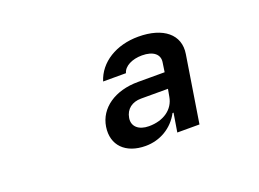

<svg xmlns="http://www.w3.org/2000/svg" viewBox="-57 -859 714 529"><g transform="rotate(-20 300.0 -595.0)"><path d="M295 -450C337 -450 375 -472 395 -510H398L389 -455H454L485 -650C494 -705 451 -740 378 -740C313 -740 261 -708 245 -657H312C317 -676 341 -688 370 -688C403 -688 421 -673 417 -650L413 -623H335C267 -623 218 -589 210 -537C202 -485 236 -450 295 -450ZM322 -498C292 -498 274 -514 278 -538C282 -563 301 -577 327 -577H406L402 -555C396 -520 365 -498 322 -498Z"/></g></svg>

Font: JetBrains Mono
Style: Bold Italic
Weight: 558
Italic angle: -9°
Monospace: yes
Designer: Philipp Nurullin, Konstantin Bulenkov
Foundry: JetBrains
Version: Version 2.305